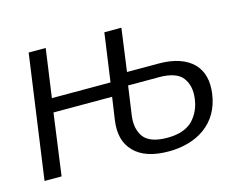

<svg xmlns="http://www.w3.org/2000/svg" viewBox="-81 -654 1004 794"><g transform="rotate(-15 421.5 -257.5)"><path d="M369 -168C361 -110 372 -67 404 -34C435 -2 484 15 551 15C671 15 769 -44 786 -169C793 -223 783 -266 752 -298C720 -330 671 -347 604 -347H469L494 -530H421L392 -323H141L170 -530H97L23 0H96L132 -264H383ZM441 -165 459 -292H592C641 -292 675 -280 692 -257C710 -233 716 -203 711 -167C706 -129 691 -100 668 -76C643 -53 608 -41 561 -41C511 -41 478 -53 460 -76C442 -101 437 -130 441 -165Z"/></g></svg>

Font: Cheyenne Sans Light
Style: Italic
Weight: 300
Italic angle: -8.13011°
Designer: The Public Sans project authors (U.S. Web Design System), Libre Franklin designed by Pablo Impallari and Rodrigo Fuenzal
Foundry: The Cheyenne Sans Project Authors
Version: Version 2.007